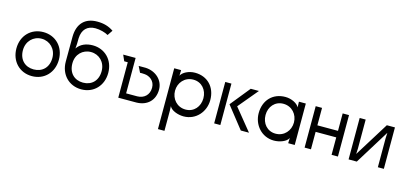

<svg xmlns="http://www.w3.org/2000/svg" viewBox="-76 -1315 4486 2104"><g transform="rotate(15 2167.5 -263.0)"><path d="M280 -407C373 -407 447 -335 447 -233C447 -124 377 -59 280 -59C183 -59 113 -124 113 -233C113 -335 187 -407 280 -407ZM39 -233C39 -88 139 17 280 17C421 17 521 -88 521 -233C521 -381 417 -482 280 -482C143 -482 39 -381 39 -233Z M840 -406C933 -406 1006 -335 1006 -233C1006 -124 937 -59 840 -59C743 -59 674 -124 674 -233V-235C674 -336 747 -406 840 -406ZM599 -233C599 -88 699 17 840 17C981 17 1081 -88 1081 -233C1081 -381 977 -482 840 -482C767 -482 701 -456 664 -399L668 -452C668 -474 668 -495 669 -517C673 -615 727 -670 820 -670C871 -670 933 -653 966 -633L1006 -692C952 -729 895 -746 820 -746C683 -746 602 -665 600 -517C599 -423 599 -329 599 -235Z M1328 -68V-470H1187L1217 -402H1257V0C1337 1 1383 1 1463 0C1586 -2 1666 -80 1666 -201C1666 -306 1580 -388 1463 -394C1434 -395 1411 -395 1383 -394L1417 -325C1435 -326 1440 -326 1468 -324C1522 -321 1587 -281 1587 -201C1587 -118 1530 -69 1454 -68C1403 -67 1378 -67 1328 -68Z M2002 -65C1904 -65 1838 -143 1838 -235C1838 -326 1904 -404 2002 -404C2097 -404 2160 -329 2160 -235C2160 -140 2097 -65 2002 -65ZM1766 220H1840V-8L1838 -60C1858 -15 1935 13 2000 13C2141 13 2238 -103 2238 -235C2238 -382 2142 -482 2000 -482C1929 -482 1862 -447 1842 -406L1844 -458V-470H1766Z M2345 -470V0H2415V-470ZM2453 -246 2647 0H2740L2540 -246L2727 -470H2634Z M3023 -65C2928 -65 2865 -140 2865 -235C2865 -329 2928 -404 3023 -404C3121 -404 3187 -326 3187 -235C3187 -143 3121 -65 3023 -65ZM2787 -235C2787 -103 2884 13 3025 13C3090 13 3167 -15 3187 -60L3185 -8V0H3259V-470H3181V-458L3183 -406C3163 -447 3096 -482 3025 -482C2883 -482 2787 -382 2787 -235Z M3749 -470H3677V-272H3443V-470H3371V0H3443V-198H3677V0H3749Z M4270 -470H4178L3935 -79L3938 -140V-470H3870V0H3963L4205 -391L4202 -330V0H4270Z"/></g></svg>

Font: Kreadon Medium
Style: Regular
Weight: 500
Designer: kohakuno
Foundry: StudioGnu
Version: Version 1.000;Glyphs 3.1.2 (3151)